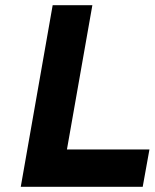

<svg xmlns="http://www.w3.org/2000/svg" viewBox="-20 -720 596 740"><path d="M183 -700H336L238 -144H556L530 0H60Z"/></svg>

Font: Overpass Heavy
Style: Italic
Weight: 900
Italic angle: -10°
Designer: Delve Withrington, Dave Bailey
Foundry: Delve Fonts
Version: Version 3.000;DELV;Overpass